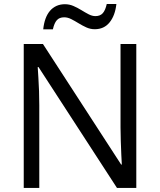

<svg xmlns="http://www.w3.org/2000/svg" viewBox="-20 -932 793 952"><path d="M194.3 -786.6Q197.3 -815.9 205.6 -838.9Q213.9 -861.8 227.5 -877.9Q241.2 -894 260 -902.6Q278.8 -911.1 301.8 -911.1Q324.2 -911.1 344.7 -902.1Q365.2 -893.1 383.8 -881.6Q402.3 -870.1 419.7 -861.1Q437 -852.1 453.1 -852.1Q476.6 -852.1 489.5 -866.5Q502.4 -880.9 509.3 -912.1H557.1Q550.8 -855 523.4 -821Q496.1 -787.1 449.7 -787.1Q428.2 -787.1 408.2 -796.1Q388.2 -805.2 369.6 -816.7Q351.1 -828.1 333.3 -837.2Q315.4 -846.2 298.3 -846.2Q274.4 -846.2 261.7 -831.8Q249 -817.4 242.2 -786.6ZM655.8 0H560.1L170.9 -599.6H167Q168.5 -575.7 170.4 -545.2Q172.4 -514.6 173.6 -480.2Q174.8 -445.8 174.8 -410.2V0H97.7V-713.9H192.9L580.6 -116.2H584Q583 -133.3 581.5 -164.8Q580.1 -196.3 578.9 -232.7Q577.6 -269 577.6 -300.3V-713.9H655.8Z"/></svg>

Font: Pena Sans
Style: Regular
Weight: 400
Designer: Monotype Design Team
Foundry: Monotype Imaging Inc.
Version: Version 3.000